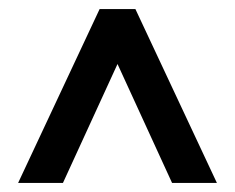

<svg xmlns="http://www.w3.org/2000/svg" viewBox="-20 -720 519 424"><path d="M360 -316 232 -595 200 -700H279L459 -316ZM20 -316 200 -700H279L247 -595L119 -316Z"/></svg>

Font: Fustat SemiBold
Style: Regular
Weight: 600
Designer: Mohamed Gaber, Khaled Hosny, Laura Garcia Mut
Foundry: Kief Type Foundry, Alif Type Foundry, Hard Type Foundry
Version: Version 1.007